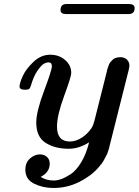

<svg xmlns="http://www.w3.org/2000/svg" viewBox="-20 -728 689 954"><path d="M230 -456.1Q272.9 -456.1 303.5 -429.9Q334 -403.8 334 -365.2Q334 -347.2 298.6 -251Q263.2 -154.8 263.2 -99.1Q263.2 -24.9 327.1 -24.9Q357.9 -24.9 387.9 -44.9Q418 -64.9 437 -95.2Q441.9 -102.1 449.2 -127.9L511.2 -374L512.2 -379.9Q514.2 -386.7 516.1 -392.3Q518.1 -397.9 521 -406Q523.9 -414.1 529.1 -419.9Q534.2 -425.8 540.5 -431.9Q546.9 -438 556.9 -440.9Q566.9 -443.8 578.1 -443.8Q598.1 -443.8 610.6 -431.9Q623 -419.9 623 -401.9Q623 -395 619.1 -378.9L528.8 -20L525.9 -8.8Q523.9 2.4 522.5 6.1Q521 9.8 517.6 22Q514.2 34.2 510 41.5Q505.9 48.8 499.5 61.5Q493.2 74.2 485.6 84.2Q478 94.2 467.5 106.2Q457 118.2 444.1 129.6Q431.2 141.1 416 150.9Q336.9 206.1 246.1 206.1Q192.9 206.1 149.4 184.6Q106 163.1 106 115.2Q106 80.1 128.9 59.6Q151.9 39.1 178.2 39.1Q199.2 39.1 213.1 51.5Q227.1 64 227.1 85Q227.1 127.9 182.1 150.9Q210 168.9 247.1 168.9Q264.2 168.9 284.2 161.9Q304.2 154.8 331.1 137.5Q357.9 120.1 383.1 79.1Q408.2 38.1 422.9 -21Q372.1 11.2 321.8 11.2Q252.9 11.2 206.5 -18.3Q160.2 -47.9 160.2 -119.1Q160.2 -173.3 199 -276.6Q237.8 -379.9 237.8 -398.9Q237.8 -418 221.2 -418Q210 -418 197.5 -410.9Q185.1 -403.8 166 -376.5Q147 -349.1 133.8 -303.2Q129.9 -290 124.5 -286.1Q119.1 -282.2 106 -282.2H103Q77.1 -282.2 77.1 -298.1Q77.1 -314 92.5 -348.9Q107.9 -383.8 145.5 -419.9Q183.1 -456.1 230 -456.1ZM280.8 -678.2Q280.8 -708 310.1 -708H621.1Q648.9 -708 648.9 -688Q648.9 -658.2 619.1 -658.2H307.1Q280.8 -658.2 280.8 -678.2Z"/></svg>

Font: CMU Serif
Style: BoldItalic
Weight: 700
Italic angle: -14.04°
Version: Version 0.7.0